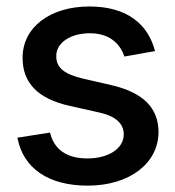

<svg xmlns="http://www.w3.org/2000/svg" viewBox="-20 -573 551 604"><path d="M371.4 -395.2 467.7 -412.3C445.7 -497.2 379.3 -552.6 261.4 -552.6C138.1 -552.6 50.8 -487.6 51.1 -391C50.8 -313.6 97.7 -262.1 200.3 -239.7L292.3 -219.1C344.8 -207.4 369.3 -183.9 369.3 -149.9C369.3 -107.6 324.2 -74.6 254.6 -74.6C191.1 -74.6 150.2 -101.9 137.4 -155.9L34.8 -139.9C52.6 -43.3 132.8 11 255.7 11C387.1 11 478.3 -58.9 478.7 -157.7C478.3 -234.7 429.3 -282.3 329.5 -305.4L242.5 -325.3C182.5 -339.5 156.6 -359.7 157 -396.7C156.6 -438.6 202.1 -468.4 262.4 -468.4C328.5 -468.4 359 -431.8 371.4 -395.2Z"/></svg>

Font: RED Number Medium
Style: Regular
Weight: 500
Designer: RED UED
Foundry: rsms
Version: Version 1.003;FEAKit 1.0